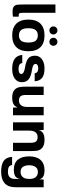

<svg xmlns="http://www.w3.org/2000/svg" viewBox="1128 -1932 1008 3304"><g transform="rotate(90 1632.0 -280.0)"><path d="M200.2 -169.9Q200.2 -119.1 212.2 -106.7Q224.1 -94.2 267.1 -98.1V1Q230.5 7.8 181.2 7.8Q116.7 7.8 89.1 -16.8Q61.5 -41.5 59.1 -97.2Q57.1 -122.1 57.1 -183.1V-730H200.2Z M465.8 -265.1Q465.8 -177.7 497.1 -139.9Q528.3 -102.1 589.8 -102.1Q650.4 -102.1 681.2 -139.9Q711.9 -177.7 711.9 -265.1Q711.9 -351.6 681.2 -389.2Q650.4 -426.8 589.8 -426.8Q528.8 -426.8 497.3 -389.2Q465.8 -351.6 465.8 -265.1ZM316.9 -265.1Q316.9 -400.4 386.5 -471.2Q456.1 -542 589.8 -542Q723.1 -542 792.5 -471.2Q861.8 -400.4 861.8 -265.1Q861.8 -129.4 792 -57.6Q722.2 14.2 589.8 14.2Q456.5 14.2 386.7 -57.4Q316.9 -128.9 316.9 -265.1ZM434.6 -694.8Q434.6 -723.6 454.6 -743.9Q474.6 -764.2 503.9 -764.2Q532.2 -764.2 552.5 -743.9Q572.8 -723.6 572.8 -694.8Q572.8 -665.5 552.7 -645.8Q532.7 -626 503.9 -626Q474.6 -626 454.6 -645.8Q434.6 -665.5 434.6 -694.8ZM629.9 -694.8Q629.9 -723.6 650.1 -743.9Q670.4 -764.2 698.7 -764.2Q728 -764.2 747.8 -743.9Q767.6 -723.6 767.6 -694.8Q767.6 -665.5 747.8 -645.8Q728 -626 698.7 -626Q669.9 -626 649.9 -645.8Q629.9 -665.5 629.9 -694.8Z M1157.7 -542Q1268.1 -542 1320.6 -500Q1373 -458 1378.4 -373H1240.7Q1235.8 -407.2 1214.1 -420.7Q1192.4 -434.1 1154.3 -434.1Q1121.6 -434.1 1101.1 -421.9Q1080.6 -409.7 1080.6 -388.2Q1080.6 -363.3 1104.2 -349.1Q1127.9 -335 1188.5 -325.2Q1294.9 -309.1 1344.7 -268.8Q1394.5 -228.5 1394.5 -151.9Q1394.5 -97.7 1363.3 -59.6Q1332 -21.5 1281.2 -3.7Q1230.5 14.2 1165.5 14.2Q1052.7 14.2 993.9 -27.6Q935.1 -69.3 924.3 -159.2H1064.5Q1070.8 -124 1095 -109.6Q1119.1 -95.2 1169.4 -95.2Q1208 -95.2 1230.2 -107.2Q1252.4 -119.1 1252.4 -140.1Q1252.4 -166 1225.1 -181.9Q1197.8 -197.8 1138.7 -207Q1030.8 -224.6 984.6 -262.7Q938.5 -300.8 938.5 -378.9Q938.5 -452.1 998.5 -497.1Q1058.6 -542 1157.7 -542Z M1658.2 14.2Q1494.6 14.2 1476.6 -127.9Q1471.2 -165 1471.2 -223.1V-527.8H1614.3V-215.8Q1614.3 -160.2 1635.7 -131.1Q1657.2 -102.1 1710.4 -102.1Q1761.2 -102.1 1790.8 -137.5Q1820.3 -172.9 1820.3 -244.1V-527.8H1963.4V0H1832.5L1827.1 -81.1Q1810.5 -28.3 1769.3 -7.1Q1728 14.2 1658.2 14.2Z M2387.7 -542Q2556.6 -542 2575.7 -400.9Q2580.1 -360.4 2580.1 -306.2V0H2437V-308.1Q2437 -365.2 2415.8 -394Q2394.5 -422.9 2338.9 -422.9Q2288.1 -424.3 2258.1 -388.4Q2228 -352.5 2228 -279.8V0H2085V-527.8H2215.8L2222.2 -441.9Q2234.4 -497.6 2275.9 -519.8Q2317.4 -542 2387.7 -542Z M3202.6 -144Q3202.6 -53.7 3201.7 -23.9Q3197.3 90.3 3129.6 147.2Q3062 204.1 2936.5 204.1Q2892.6 204.1 2856.9 199.2Q2821.3 194.3 2788.6 181.4Q2755.9 168.5 2733.2 147.7Q2710.4 127 2696.3 93.5Q2682.1 60.1 2679.7 16.1H2819.8Q2825.2 55.7 2853.8 71.8Q2882.3 87.9 2935.5 87.9Q2998 87.9 3028.3 57.1Q3058.6 26.4 3058.6 -26.9V-117.2Q3048.3 -60.5 3010.3 -37.4Q2972.2 -14.2 2899.9 -14.2Q2783.7 -14.2 2727.3 -83.7Q2670.9 -153.3 2670.9 -276.9Q2670.9 -405.8 2732.2 -473.9Q2793.5 -542 2906.7 -542Q2975.1 -542 3013.7 -522.2Q3052.2 -502.4 3065.9 -453.1L3069.8 -527.8H3202.6ZM2823.7 -277.8Q2823.7 -210.4 2851.8 -170.2Q2879.9 -129.9 2936.5 -129.9Q2993.2 -129.9 3025.9 -165.8Q3058.6 -201.7 3058.6 -275.9V-290Q3058.6 -326.7 3048.6 -354Q3038.6 -381.3 3021.5 -397.2Q3004.4 -413.1 2983.9 -420.7Q2963.4 -428.2 2939.9 -428.2Q2883.3 -428.2 2853.5 -388.2Q2823.7 -348.1 2823.7 -277.8Z"/></g></svg>

Font: Nacelle Bold
Style: Regular
Weight: 700
Designer: Sora Sagano
Foundry: Sora Sagano
Version: Version 1.000;FEAKit 1.0